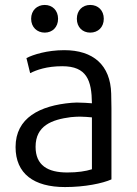

<svg xmlns="http://www.w3.org/2000/svg" viewBox="-20 -745 555 777"><path d="M400 -669C400 -703 377 -725 345 -725C314 -725 291 -703 291 -669C291 -635 314 -613 345 -613C377 -613 400 -635 400 -669ZM215 -669C215 -703 192 -725 161 -725C130 -725 106 -703 106 -669C106 -635 130 -613 161 -613C192 -613 215 -635 215 -669ZM352 -60C327 -52 294 -47 252 -47C173 -47 124 -76 124 -151C124 -236 189 -261 267 -271C280 -272 292 -273 303 -273C322 -273 338 -271 352 -270ZM431 -19V-307C431 -327 430 -347 430 -366C427 -482 357 -542 240 -542C171 -542 114 -524 87 -510L102 -449C128 -462 169 -477 232 -477C331 -477 351 -420 352 -327C338 -328 314 -330 291 -330C284 -330 277 -329 270 -329C141 -318 43 -268 43 -150C43 -42 117 12 243 12C324 12 395 -3 431 -19Z"/></svg>

Font: Repo
Style: Regular
Weight: 400
Designer: Stefan Peev
Foundry: Context Ltd
Version: Version 0.000